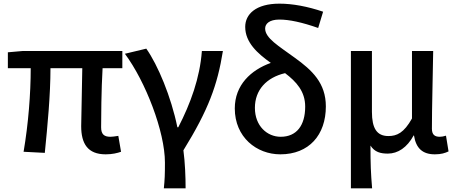

<svg xmlns="http://www.w3.org/2000/svg" viewBox="-20 -830 2496 1050"><path d="M558 14C594 14 622 7 642 0L627 -87C608 -84 594 -82 584 -82C550 -82 533 -95 533 -134C533 -178 534 -341 541 -457H649V-551H103L23 -544V-457H148C148 -317 135 -153 109 0L225 6C240 -144 256 -310 256 -457H430C429 -345 424 -190 424 -140C424 -44 460 14 558 14Z M876 200H995C995 137 992 59 983 -8C1120 -230 1169 -364 1199 -551H1084C1073 -403 1022 -264 955 -134H950C916 -301 843 -475 780 -564L663 -536C776 -384 882 -110 882 59C882 124 881 151 876 200Z M1513 14C1670 14 1762 -92 1762 -248C1762 -376 1687 -446 1591 -515C1505 -578 1430 -621 1430 -674C1430 -700 1453 -723 1508 -723C1562 -723 1632 -708 1720 -677L1747 -766C1661 -795 1580 -810 1508 -810C1379 -810 1321 -752 1321 -683C1321 -598 1388 -538 1461 -486C1352 -447 1264 -365 1264 -237C1264 -80 1383 14 1513 14ZM1539 -430C1601 -383 1649 -330 1649 -247C1649 -144 1602 -82 1515 -82C1441 -82 1374 -141 1374 -240C1374 -338 1437 -406 1539 -430Z M1899 200H2015C2008 117 2006 66 2006 -34C2029 2 2061 10 2101 10C2156 10 2206 -23 2242 -89H2244C2255 -19 2291 14 2358 14C2393 14 2414 7 2433 -2L2419 -88C2406 -84 2395 -82 2385 -82C2358 -82 2342 -93 2342 -126C2342 -246 2347 -408 2349 -551H2233V-182C2189 -103 2150 -86 2104 -86C2041 -86 2014 -128 2014 -218V-551H1899Z"/></svg>

Font: Noto Sans CJK SC Medium
Style: Regular
Weight: 500
Designer: Ryoko NISHIZUKA 西塚涼子 (kana, bopomofo & ideographs); Paul D. Hunt (Latin, Greek & Cyrillic); Sandoll Communications 산돌커뮤니
Foundry: Adobe
Version: Version 2.004;hotconv 1.0.118;makeotfexe 2.5.65603